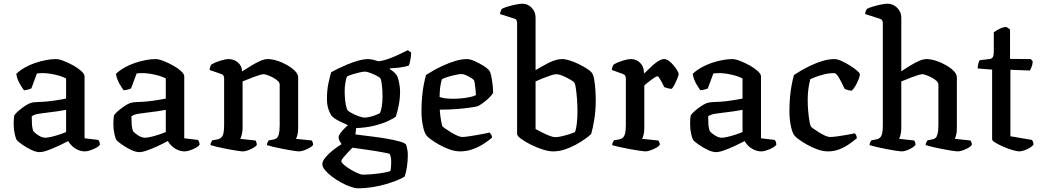

<svg xmlns="http://www.w3.org/2000/svg" viewBox="-20 -820 5644 1040"><path d="M194 4Q175 4 149 -8.5Q123 -21 101 -36.5Q79 -52 72 -60Q65 -70 59.5 -95Q54 -120 54 -151Q54 -163 55 -173.5Q56 -184 57 -194Q59 -199 69.5 -209.5Q80 -220 95.5 -232Q111 -244 126.5 -253Q142 -262 153 -264Q160 -266 177.5 -267Q195 -268 217 -269Q231 -270 246 -271.5Q261 -273 276.5 -275.5Q292 -278 307.5 -280.5Q323 -283 338 -286V-395Q313 -408 276.5 -416Q240 -424 211 -424Q202 -424 194 -423.5Q186 -423 180 -422L150 -341Q146 -340 137.5 -336.5Q129 -333 110 -331Q101 -342 87 -366.5Q73 -391 68 -420Q88 -439 114.5 -454Q141 -469 170.5 -479Q200 -489 229 -494.5Q258 -500 283 -500Q299 -500 325 -490Q351 -480 377 -465.5Q403 -451 420.5 -435Q438 -419 438 -407V-71L513 -62Q515 -59 518 -52.5Q521 -46 521 -36Q515 -27 500 -19Q485 -11 468.5 -5.5Q452 0 440 0Q421 0 402.5 -8Q384 -16 370.5 -29Q357 -42 349 -56Q327 -44 297 -30Q267 -16 239.5 -6Q212 4 194 4ZM226 -74Q237 -74 258.5 -79Q280 -84 302.5 -91.5Q325 -99 338 -105V-225Q316 -221 290 -217Q264 -213 243 -211Q217 -208 191 -204Q165 -200 152 -190Q152 -174 153 -150.5Q154 -127 161 -109Q169 -99 188.5 -86.5Q208 -74 226 -74Z M734 4Q715 4 689 -8.5Q663 -21 641 -36.5Q619 -52 612 -60Q605 -70 599.5 -95Q594 -120 594 -151Q594 -163 595 -173.5Q596 -184 597 -194Q599 -199 609.5 -209.5Q620 -220 635.5 -232Q651 -244 666.5 -253Q682 -262 693 -264Q700 -266 717.5 -267Q735 -268 757 -269Q771 -270 786 -271.5Q801 -273 816.5 -275.5Q832 -278 847.5 -280.5Q863 -283 878 -286V-395Q853 -408 816.5 -416Q780 -424 751 -424Q742 -424 734 -423.5Q726 -423 720 -422L690 -341Q686 -340 677.5 -336.5Q669 -333 650 -331Q641 -342 627 -366.5Q613 -391 608 -420Q628 -439 654.5 -454Q681 -469 710.5 -479Q740 -489 769 -494.5Q798 -500 823 -500Q839 -500 865 -490Q891 -480 917 -465.5Q943 -451 960.5 -435Q978 -419 978 -407V-71L1053 -62Q1055 -59 1058 -52.5Q1061 -46 1061 -36Q1055 -27 1040 -19Q1025 -11 1008.5 -5.5Q992 0 980 0Q961 0 942.5 -8Q924 -16 910.5 -29Q897 -42 889 -56Q867 -44 837 -30Q807 -16 779.5 -6Q752 4 734 4ZM766 -74Q777 -74 798.5 -79Q820 -84 842.5 -91.5Q865 -99 878 -105V-225Q856 -221 830 -217Q804 -213 783 -211Q757 -208 731 -204Q705 -200 692 -190Q692 -174 693 -150.5Q694 -127 701 -109Q709 -99 728.5 -86.5Q748 -74 766 -74Z M1296 0Q1288 0 1264.5 -3.5Q1241 -7 1212 -12.5Q1183 -18 1157.5 -24Q1132 -30 1120 -34Q1120 -42 1123.5 -49Q1127 -56 1130 -60L1158 -65Q1175 -68 1184.5 -82.5Q1194 -97 1194 -145V-394Q1194 -402 1191 -409Q1188 -416 1179 -419L1115 -441Q1117 -455 1120 -462Q1123 -469 1127 -472Q1144 -482 1172.5 -491Q1201 -500 1219 -500Q1248 -500 1269.5 -481Q1291 -462 1291 -433Q1315 -448 1340 -463.5Q1365 -479 1388.5 -489.5Q1412 -500 1430 -500Q1453 -500 1481.5 -491Q1510 -482 1536 -467Q1562 -452 1578.5 -435Q1595 -418 1595 -401V-125Q1595 -105 1591 -89.5Q1587 -74 1583 -68L1669 -59Q1671 -56 1673.5 -49.5Q1676 -43 1676 -35Q1671 -27 1656.5 -19Q1642 -11 1626.5 -5.5Q1611 0 1600 0Q1592 0 1568.5 -3.5Q1545 -7 1516.5 -12.5Q1488 -18 1463 -24Q1438 -30 1426 -34Q1426 -43 1429.5 -49.5Q1433 -56 1436 -60L1461 -64Q1471 -66 1478.5 -71.5Q1486 -77 1490.5 -93.5Q1495 -110 1495 -145V-362Q1495 -372 1484.5 -382Q1474 -392 1458.5 -400Q1443 -408 1429 -413Q1415 -418 1408 -418Q1401 -418 1385.5 -413.5Q1370 -409 1352 -402Q1334 -395 1318 -388.5Q1302 -382 1294 -379V-127Q1294 -108 1290 -92Q1286 -76 1281 -68L1364 -59Q1366 -56 1368.5 -49.5Q1371 -43 1371 -35Q1366 -27 1352 -19Q1338 -11 1322.5 -5.5Q1307 0 1296 0Z M1919 200Q1903 200 1878.5 191.5Q1854 183 1827.5 168.5Q1801 154 1778 136.5Q1755 119 1740.5 101.5Q1726 84 1726 69Q1726 53 1742.5 33Q1759 13 1783.5 -6.5Q1808 -26 1830 -39Q1825 -46 1819.5 -56.5Q1814 -67 1814 -76Q1814 -86 1825 -100.5Q1836 -115 1851 -129.5Q1866 -144 1877 -152L1912 -145L1905 -92Q1912 -91 1939.5 -87.5Q1967 -84 2003.5 -79.5Q2040 -75 2077 -68.5Q2114 -62 2142 -54.5Q2170 -47 2179 -38Q2184 -25 2186.5 -9.5Q2189 6 2189 20Q2189 50 2184.5 82Q2180 114 2172 136Q2161 144 2135 155Q2109 166 2074 176.5Q2039 187 1998.5 193.5Q1958 200 1919 200ZM1946 126Q1966 126 1995.5 123.5Q2025 121 2052.5 116.5Q2080 112 2094 107Q2097 100 2098 82.5Q2099 65 2099 56Q2099 42 2096.5 30.5Q2094 19 2091 14Q2089 12 2069.5 8Q2050 4 2022.5 -0.5Q1995 -5 1966.5 -9Q1938 -13 1916.5 -16Q1895 -19 1889 -20Q1876 -7 1862 8Q1848 23 1838.5 35Q1829 47 1829 53Q1829 60 1843 72.5Q1857 85 1877 97Q1897 109 1916 117.5Q1935 126 1946 126ZM1905 -126Q1876 -137 1853.5 -147Q1831 -157 1815.5 -165Q1800 -173 1790 -180.5Q1780 -188 1775 -194Q1767 -205 1759 -228.5Q1751 -252 1751 -284Q1751 -332 1759 -369Q1767 -406 1774 -429Q1784 -435 1807.5 -446.5Q1831 -458 1860.5 -470.5Q1890 -483 1920.5 -491.5Q1951 -500 1974 -500Q1986 -500 2004.5 -495.5Q2023 -491 2031 -488Q2060 -492 2090.5 -503.5Q2121 -515 2147.5 -528Q2174 -541 2189 -548L2207 -536Q2207 -517 2203 -496.5Q2199 -476 2195 -465Q2174 -458 2147.5 -454.5Q2121 -451 2092 -450V-445Q2101 -440 2111.5 -431.5Q2122 -423 2131 -409Q2138 -393 2142.5 -369Q2147 -345 2147 -325Q2147 -285 2139.5 -248Q2132 -211 2124 -188Q2111 -178 2081 -164Q2051 -150 2006.5 -139Q1962 -128 1905 -126ZM1955 -183Q1966 -183 1983 -187Q2000 -191 2015.5 -197Q2031 -203 2037 -207Q2044 -218 2048 -243.5Q2052 -269 2052 -296Q2052 -331 2048.5 -360Q2045 -389 2040 -396Q2037 -401 2020.5 -409.5Q2004 -418 1985.5 -425Q1967 -432 1958 -432Q1946 -432 1926.5 -427.5Q1907 -423 1888 -417Q1869 -411 1859 -405Q1855 -394 1851 -372.5Q1847 -351 1847 -328Q1847 -301 1849.5 -278Q1852 -255 1856 -240.5Q1860 -226 1863 -222Q1869 -216 1886.5 -206.5Q1904 -197 1924 -190Q1944 -183 1955 -183Z M2472 0Q2445 0 2415.5 -10.5Q2386 -21 2359.5 -36Q2333 -51 2314.5 -64.5Q2296 -78 2291 -85Q2279 -99 2271 -137Q2263 -175 2263 -218Q2263 -259 2266.5 -296.5Q2270 -334 2276 -364.5Q2282 -395 2288 -414Q2302 -423 2327 -437.5Q2352 -452 2383 -466Q2414 -480 2447 -490Q2480 -500 2510 -500Q2526 -500 2551 -489Q2576 -478 2599 -463.5Q2622 -449 2630 -438Q2636 -431 2640.5 -410Q2645 -389 2648 -363.5Q2651 -338 2651 -316Q2640 -300 2625 -286Q2610 -272 2595 -261.5Q2580 -251 2569 -245Q2559 -242 2529 -237.5Q2499 -233 2456 -229.5Q2413 -226 2362 -226Q2364 -195 2369 -167Q2374 -139 2378 -134Q2381 -131 2394 -122Q2407 -113 2423.5 -103Q2440 -93 2456.5 -85.5Q2473 -78 2483 -78Q2495 -78 2516 -81Q2537 -84 2560.5 -88Q2584 -92 2603.5 -96Q2623 -100 2632 -102Q2636 -98 2640.5 -91.5Q2645 -85 2645 -74Q2626 -58 2599 -40.5Q2572 -23 2539.5 -11.5Q2507 0 2472 0ZM2433 -285Q2456 -285 2481 -287.5Q2506 -290 2527 -294.5Q2548 -299 2558 -305Q2558 -316 2556 -333Q2554 -350 2552 -365Q2550 -380 2548 -384Q2547 -388 2534 -396.5Q2521 -405 2505.5 -412Q2490 -419 2479 -419Q2470 -419 2448.5 -414.5Q2427 -410 2405.5 -403.5Q2384 -397 2374 -391Q2370 -380 2367 -363.5Q2364 -347 2362.5 -329Q2361 -311 2361 -295Q2371 -290 2392.5 -287.5Q2414 -285 2433 -285Z M2976 0Q2952 0 2919 -10.5Q2886 -21 2854.5 -37Q2823 -53 2802 -68.5Q2781 -84 2781 -94V-694Q2781 -702 2778.5 -709Q2776 -716 2766 -719L2688 -744Q2690 -754 2693 -761.5Q2696 -769 2698 -772Q2709 -778 2730.5 -784.5Q2752 -791 2774.5 -795.5Q2797 -800 2809 -800Q2839 -800 2860 -778Q2881 -756 2881 -725V-440Q2898 -450 2916 -460.5Q2934 -471 2952.5 -480Q2971 -489 2989.5 -494.5Q3008 -500 3025 -500Q3042 -500 3066 -492.5Q3090 -485 3114.5 -473Q3139 -461 3158.5 -448.5Q3178 -436 3185 -427Q3194 -416 3198.5 -389.5Q3203 -363 3205 -332Q3207 -301 3207 -277Q3207 -222 3199 -172.5Q3191 -123 3182 -94Q3170 -82 3148 -66.5Q3126 -51 3097.5 -35.5Q3069 -20 3038 -10Q3007 0 2976 0ZM2988 -77Q3003 -77 3025.5 -82.5Q3048 -88 3068 -94.5Q3088 -101 3095 -105Q3101 -122 3104.5 -152Q3108 -182 3108 -214Q3108 -249 3105.5 -282.5Q3103 -316 3099.5 -340Q3096 -364 3092 -371Q3089 -377 3070.5 -388Q3052 -399 3030 -408.5Q3008 -418 2992 -418Q2983 -418 2963 -411.5Q2943 -405 2920.5 -396Q2898 -387 2881 -379V-121Q2896 -113 2916.5 -102.5Q2937 -92 2956.5 -84.5Q2976 -77 2988 -77Z M3477 0Q3469 0 3445 -3.5Q3421 -7 3391 -12.5Q3361 -18 3334.5 -24Q3308 -30 3296 -34Q3296 -42 3299.5 -49Q3303 -56 3306 -60L3334 -65Q3345 -67 3353 -73.5Q3361 -80 3365.5 -96.5Q3370 -113 3370 -145V-394Q3370 -402 3367 -409Q3364 -416 3355 -419L3294 -441Q3296 -455 3299 -462Q3302 -469 3306 -472Q3323 -482 3351.5 -491Q3380 -500 3398 -500Q3427 -500 3447.5 -479.5Q3468 -459 3468 -427V-421Q3478 -430 3491.5 -443.5Q3505 -457 3520 -470Q3535 -483 3550 -491.5Q3565 -500 3577 -500Q3590 -500 3603.5 -490Q3617 -480 3629 -465.5Q3641 -451 3648.5 -438Q3656 -425 3656 -419Q3656 -414 3650 -398Q3644 -382 3635.5 -365Q3627 -348 3619 -339Q3607 -339 3595.5 -342.5Q3584 -346 3578 -348Q3572 -362 3564.5 -375.5Q3557 -389 3551 -398Q3545 -407 3541 -407Q3537 -407 3526.5 -400.5Q3516 -394 3504 -385Q3492 -376 3482.5 -368Q3473 -360 3470 -357V-125Q3470 -105 3466 -89.5Q3462 -74 3458 -68L3546 -59Q3548 -57 3551 -50.5Q3554 -44 3554 -35Q3548 -27 3533.5 -19Q3519 -11 3503 -5.5Q3487 0 3477 0Z M3858 4Q3839 4 3813 -8.5Q3787 -21 3765 -36.5Q3743 -52 3736 -60Q3729 -70 3723.5 -95Q3718 -120 3718 -151Q3718 -163 3719 -173.5Q3720 -184 3721 -194Q3723 -199 3733.5 -209.5Q3744 -220 3759.5 -232Q3775 -244 3790.5 -253Q3806 -262 3817 -264Q3824 -266 3841.5 -267Q3859 -268 3881 -269Q3895 -270 3910 -271.5Q3925 -273 3940.5 -275.5Q3956 -278 3971.5 -280.5Q3987 -283 4002 -286V-395Q3977 -408 3940.5 -416Q3904 -424 3875 -424Q3866 -424 3858 -423.5Q3850 -423 3844 -422L3814 -341Q3810 -340 3801.5 -336.5Q3793 -333 3774 -331Q3765 -342 3751 -366.5Q3737 -391 3732 -420Q3752 -439 3778.5 -454Q3805 -469 3834.5 -479Q3864 -489 3893 -494.5Q3922 -500 3947 -500Q3963 -500 3989 -490Q4015 -480 4041 -465.5Q4067 -451 4084.5 -435Q4102 -419 4102 -407V-71L4177 -62Q4179 -59 4182 -52.5Q4185 -46 4185 -36Q4179 -27 4164 -19Q4149 -11 4132.5 -5.5Q4116 0 4104 0Q4085 0 4066.5 -8Q4048 -16 4034.5 -29Q4021 -42 4013 -56Q3991 -44 3961 -30Q3931 -16 3903.5 -6Q3876 4 3858 4ZM3890 -74Q3901 -74 3922.5 -79Q3944 -84 3966.5 -91.5Q3989 -99 4002 -105V-225Q3980 -221 3954 -217Q3928 -213 3907 -211Q3881 -208 3855 -204Q3829 -200 3816 -190Q3816 -174 3817 -150.5Q3818 -127 3825 -109Q3833 -99 3852.5 -86.5Q3872 -74 3890 -74Z M4465 0Q4438 0 4408.5 -10.5Q4379 -21 4352.5 -36Q4326 -51 4307.5 -64.5Q4289 -78 4284 -85Q4272 -99 4264 -137Q4256 -175 4256 -218Q4256 -259 4259.5 -296.5Q4263 -334 4269 -364.5Q4275 -395 4281 -414Q4294 -423 4318 -437Q4342 -451 4372.5 -465.5Q4403 -480 4436 -490Q4469 -500 4500 -500Q4515 -500 4537.5 -490Q4560 -480 4582.5 -466Q4605 -452 4620.5 -439Q4636 -426 4637 -420Q4639 -411 4631.5 -392Q4624 -373 4613.5 -355Q4603 -337 4594 -329Q4584 -329 4573.5 -332Q4563 -335 4555 -339Q4549 -352 4539 -372Q4529 -392 4518.5 -408Q4508 -424 4498 -424Q4471 -424 4445 -417.5Q4419 -411 4399 -403.5Q4379 -396 4369 -391Q4366 -381 4362.5 -362Q4359 -343 4357 -321Q4355 -299 4355 -280Q4355 -247 4358 -215Q4361 -183 4365 -161Q4369 -139 4373 -134Q4375 -131 4387 -122.5Q4399 -114 4415.5 -103.5Q4432 -93 4448.5 -85.5Q4465 -78 4476 -78Q4492 -78 4520.5 -82Q4549 -86 4575 -91Q4601 -96 4610 -98Q4614 -95 4617.5 -87.5Q4621 -80 4621 -71Q4603 -56 4579.5 -39.5Q4556 -23 4527.5 -11.5Q4499 0 4465 0Z M4865 0Q4857 0 4833.5 -3.5Q4810 -7 4781.5 -12.5Q4753 -18 4727.5 -24Q4702 -30 4690 -34Q4690 -42 4693.5 -49Q4697 -56 4700 -60L4727 -65Q4744 -68 4753 -82.5Q4762 -97 4762 -145V-694Q4762 -702 4759 -708.5Q4756 -715 4747 -718L4666 -744Q4667 -754 4670.5 -762Q4674 -770 4676 -772Q4687 -778 4708.5 -784.5Q4730 -791 4752.5 -795.5Q4775 -800 4787 -800Q4817 -800 4839.5 -778Q4862 -756 4862 -725V-434Q4885 -449 4910 -464.5Q4935 -480 4958 -490Q4981 -500 4998 -500Q5021 -500 5049.5 -491Q5078 -482 5104 -467Q5130 -452 5146.5 -435Q5163 -418 5163 -401V-125Q5163 -103 5159 -88.5Q5155 -74 5152 -68L5237 -59Q5239 -56 5241.5 -50Q5244 -44 5244 -35Q5239 -27 5224 -18.5Q5209 -10 5193.5 -5Q5178 0 5168 0Q5160 0 5137 -3.5Q5114 -7 5085 -12.5Q5056 -18 5031 -24Q5006 -30 4994 -34Q4994 -42 4997.5 -49Q5001 -56 5004 -60L5030 -65Q5040 -67 5047 -72.5Q5054 -78 5058.5 -94.5Q5063 -111 5063 -145V-362Q5063 -372 5052.5 -382Q5042 -392 5026.5 -400Q5011 -408 4997 -413Q4983 -418 4976 -418Q4969 -418 4953.5 -413.5Q4938 -409 4920 -402Q4902 -395 4886.5 -388.5Q4871 -382 4862 -379V-127Q4862 -106 4858 -90.5Q4854 -75 4850 -68L4932 -59Q4934 -56 4936.5 -50Q4939 -44 4939 -35Q4934 -28 4920.5 -19.5Q4907 -11 4891.5 -5.5Q4876 0 4865 0Z M5501 0Q5489 0 5465 -7Q5441 -14 5415.5 -25Q5390 -36 5372 -47Q5354 -58 5354 -65V-443L5276 -449Q5276 -467 5280 -478.5Q5284 -490 5287 -494L5339 -500Q5354 -502 5358.5 -512Q5363 -522 5363 -542V-645Q5376 -655 5395.5 -664.5Q5415 -674 5431 -674L5451 -661V-501L5564 -500L5574 -487Q5573 -471 5568 -458Q5563 -445 5559 -438L5453 -442V-82L5570 -62Q5572 -59 5575 -53Q5578 -47 5578 -36Q5571 -27 5556.5 -18.5Q5542 -10 5527 -5Q5512 0 5501 0Z"/></svg>

Font: Texturina Medium 12pt Medium
Style: Regular
Weight: 500
Version: Version 1.002